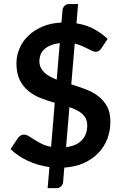

<svg xmlns="http://www.w3.org/2000/svg" viewBox="-20 -844 620 975"><path d="M342 -415.5Q378 -404.5 413.5 -391.2Q449 -378 477.2 -357Q505.5 -336 523 -304.8Q540.5 -273.5 540.5 -226.5Q540.5 -180 525 -139.2Q509.5 -98.5 479.5 -67.2Q449.5 -36 406 -16.2Q362.5 3.5 306.5 7L300.5 80.5Q300 92 290.8 101.8Q281.5 111.5 267.5 111.5H222L231 4.5Q172.5 -3.5 121 -27.5Q69.5 -51.5 33.5 -87L71.5 -143.5Q76.5 -151 84.8 -155.8Q93 -160.5 102.5 -160.5Q113.5 -160.5 126 -152.8Q138.5 -145 154.5 -134.8Q170.5 -124.5 191 -114Q211.5 -103.5 239.5 -98.5L258 -322Q222.5 -332 187.8 -345.5Q153 -359 125.2 -381.2Q97.5 -403.5 80.5 -437.5Q63.5 -471.5 63.5 -522.5Q63.5 -560.5 78.5 -596.8Q93.5 -633 122.8 -661.5Q152 -690 194.5 -708.5Q237 -727 292 -729.5L297.5 -792.5Q298.5 -804.5 307.5 -814Q316.5 -823.5 331 -823.5H376.5L368.5 -725.5Q421.5 -717 460 -695.2Q498.5 -673.5 526.5 -646.5L496.5 -601Q490 -591 483 -586Q476 -581 466 -581Q458.5 -581 448 -585.8Q437.5 -590.5 424.5 -597.2Q411.5 -604 395.2 -611Q379 -618 359.5 -622.5ZM283.5 -625Q255.5 -621.5 236 -613.2Q216.5 -605 204 -593Q191.5 -581 185.8 -566Q180 -551 180 -534.5Q180 -515.5 186.8 -501.2Q193.5 -487 205.2 -475.8Q217 -464.5 233 -455.8Q249 -447 268 -439.5ZM315.5 -96.5Q368.5 -103.5 395.8 -132.2Q423 -161 423 -207.5Q423 -226.5 416.2 -240.8Q409.5 -255 397.2 -266Q385 -277 368.5 -285Q352 -293 332.5 -300Z"/></svg>

Font: Lato
Style: Bold
Weight: 700
Designer: Lukasz Dziedzic with Adam Twardoch and Botio Nikoltchev
Foundry: tyPoland Lukasz Dziedzic
Version: Version 2.010; 2014-09-01; http://www.latofonts.com/; ttfaut